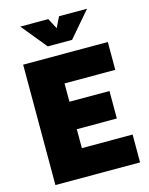

<svg xmlns="http://www.w3.org/2000/svg" viewBox="-129 -958 808 1039"><g transform="rotate(-15 275.5 -438.5)"><path d="M49.7 0V-674.5H524V-518.5H239.7V-415.9H464V-262H239.7V-156H524V0ZM203.9 -735.7 88.1 -877.5H245L276 -818.2L305.1 -877.5H462L340.2 -735.7Z"/></g></svg>

Font: TitilliumWeb ExtraLight
Style: Regular
Weight: 400
Designer: Mohamed Gaber, Accademia di Belle Arti di Urbino and others
Foundry: Kief Type Foundry, Accademia di Belle Arti di Urbino and others
Version: Version 3.000; ttfautohint (v1.8.2)